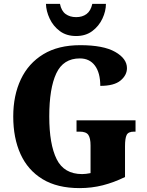

<svg xmlns="http://www.w3.org/2000/svg" viewBox="-20 -956 756 986"><path d="M389 10Q274 10 198.5 -36Q123 -82 85.5 -164.5Q48 -247 48 -358Q48 -466 87 -548.5Q126 -631 202.5 -677.5Q279 -724 392 -724Q511 -724 571.5 -689.5Q632 -655 632 -606Q632 -570 599 -542.5Q566 -515 495 -515Q495 -582 467.5 -619Q440 -656 390 -656Q305 -656 269 -579Q233 -502 233 -358Q233 -215 271 -138.5Q309 -62 402 -62Q420 -62 445 -67V-209Q445 -247 433.5 -263.5Q422 -280 389 -280H373V-338H676V-280H668Q639 -280 630.5 -263Q622 -246 622 -205V-47Q565 -19 508 -4.5Q451 10 389 10ZM371 -771Q321 -771 287 -796.5Q253 -822 235 -860.5Q217 -899 216 -936H288Q295 -900 317 -884Q339 -868 371 -868Q403 -868 424.5 -884Q446 -900 454 -936H524Q524 -899 506 -860.5Q488 -822 454 -796.5Q420 -771 371 -771Z"/></svg>

Font: Noto Serif Thai Condensed Black
Style: Regular
Weight: 900
Width: 3
Designer: Monotype Design Team
Foundry: Monotype Imaging Inc.
Version: Version 2.002; ttfautohint (v1.8.4.7-5d5b)